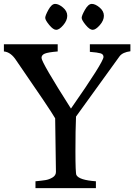

<svg xmlns="http://www.w3.org/2000/svg" viewBox="-20 -965 689 985"><path d="M268.5 -812Q253 -812 232.5 -837Q212 -862 212 -873.5Q212 -885 228.5 -915Q245 -945 263 -945Q281 -945 303 -926.5Q325 -908 325 -884Q325 -860 304.5 -836Q284 -812 268.5 -812ZM455.5 -812Q440 -812 419.5 -837Q399 -862 399 -873.5Q399 -885 416 -915Q433 -945 451 -945Q469 -945 491 -926.5Q513 -908 513 -884Q513 -860 492 -836Q471 -812 455.5 -812ZM0 -701V-738H276V-701Q227 -697 210 -690Q193 -683 193 -668Q193 -645 344 -408Q511 -647 511 -673Q511 -687 495.5 -691.5Q480 -696 441 -699V-738H649V-702Q610 -697 594 -677L370 -367Q367 -301 367 -188.5Q367 -76 372 -67Q386 -41 472 -35V0H162V-35Q194 -38 213 -41Q232 -44 249.5 -54.5Q267 -65 267 -83L263 -358Q240 -399 64 -654Q36 -698 0 -701Z"/></svg>

Font: Prociono
Style: Regular
Weight: 400
Designer: Barry Schwartz
Foundry: The Crud Factory
Version: Version 2.301